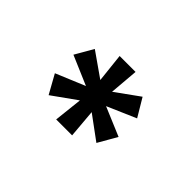

<svg xmlns="http://www.w3.org/2000/svg" viewBox="-54 -841 520 520"><g transform="rotate(45 206.0 -581.5)"><path d="M175 -460 184 -542 114 -492 84 -546 168 -581 84 -617 114 -669 184 -620 175 -703H236L229 -620L297 -669L328 -617L245 -581L328 -546L297 -492L229 -542L236 -460Z"/></g></svg>

Font: Maven Pro Medium
Style: Regular
Weight: 500
Designer: Joe Prince
Foundry: Joe Prince
Version: Version 2.103